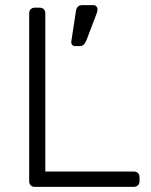

<svg xmlns="http://www.w3.org/2000/svg" viewBox="-20 -730 588 750"><path d="M116 0Q106 0 100 -6Q94 -12 94 -22V-678Q94 -688 100 -694Q106 -700 116 -700H135Q145 -700 151 -694Q157 -688 157 -678V-60H502Q513 -60 519 -54Q525 -48 525 -37V-22Q525 -12 518.5 -6Q512 0 502 0ZM273 -550Q265 -550 261 -556Q257 -562 259 -571L276 -683Q279 -710 301 -710H346Q352 -710 356.5 -705Q361 -700 361 -694Q361 -685 357 -676L317 -571Q312 -560 306.5 -555Q301 -550 291 -550Z"/></svg>

Font: Rubik AZ
Style: Regular
Weight: 300
Designer: Hubert and Fischer
Foundry: Hubert & Fischer
Version: Version 2.000